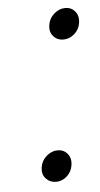

<svg xmlns="http://www.w3.org/2000/svg" viewBox="-45 -555 310 596"><g transform="rotate(-5 110.5 -257.5)"><path d="M106 10Q125 10 140 -3.5Q155 -17 158 -38Q161 -59 149.5 -73Q138 -87 119 -87Q100 -87 84 -73Q68 -59 65 -38Q62 -17 74.5 -3.5Q87 10 106 10ZM167 -428Q186 -428 201.5 -441.5Q217 -455 220 -476Q223 -497 211.5 -511Q200 -525 181 -525Q162 -525 146 -511Q130 -497 127 -476Q124 -455 136 -441.5Q148 -428 167 -428Z"/></g></svg>

Font: Secuela Light
Style: Italic
Weight: 300
Italic angle: -8°
Designer: Fernando Haro
Foundry: deFharo
Version: Version 1.708